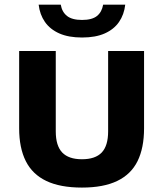

<svg xmlns="http://www.w3.org/2000/svg" viewBox="-20 -820 720 847"><path d="M341.5 7.5Q245.5 7.5 184.2 -21.8Q123 -51 93.8 -109.2Q64.5 -167.5 64.5 -254V-595H226V-240.5Q226 -177 254.5 -147.2Q283 -117.5 341.5 -117.5Q400.5 -117.5 428.8 -147.2Q457 -177 457 -240.5V-595H615.5V-254Q615.5 -167.5 586.8 -109.2Q558 -51 497.2 -21.8Q436.5 7.5 341.5 7.5ZM342 -654.5Q282.5 -654.5 241.8 -672.5Q201 -690.5 178.2 -723.2Q155.5 -756 150.5 -799.5H248Q253.5 -767 275.8 -749.5Q298 -732 342 -732Q386 -732 407.8 -749.5Q429.5 -767 435 -799.5H532.5Q527.5 -755.5 505 -723Q482.5 -690.5 442 -672.5Q401.5 -654.5 342 -654.5Z"/></svg>

Font: Encode Sans SC
Style: Bold
Weight: 700
Version: Version 3.002